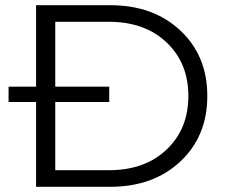

<svg xmlns="http://www.w3.org/2000/svg" viewBox="-20 -720 871 740"><path d="M404 -700Q571 -700 675 -602.5Q779 -505 779 -350Q779 -195 675 -97.5Q571 0 404 0H119V-327H13V-386H119V-700ZM400 -64Q538 -64 622 -143.5Q706 -223 706 -350Q706 -477 622 -556.5Q538 -636 400 -636H193V-386H401V-327H193V-64Z"/></svg>

Font: Montserrat Alternates
Style: Regular
Weight: 400
Designer: Julieta Ulanovsky
Foundry: Julieta Ulanovsky
Version: Version 7.200;PS 007.200;hotconv 1.0.88;makeotf.lib2.5.64775